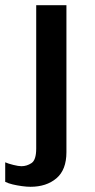

<svg xmlns="http://www.w3.org/2000/svg" viewBox="-69 -531 366 737"><path d="M48 186Q34 186 15.5 183.5Q-3 181 -20 177Q-37 173 -49 167V92Q-38 97 -18 102Q2 107 13 107Q34 107 52 95Q70 83 70 39V-511H186V53Q186 121 147.5 153.5Q109 186 48 186Z"/></svg>

Font: Chivo Medium
Style: Regular
Weight: 500
Designer: Hector Gatti
Foundry: Omnibus-Type
Version: Version 2.002